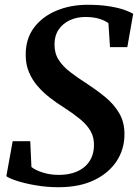

<svg xmlns="http://www.w3.org/2000/svg" viewBox="-20 -772 582 803"><path d="M225 11Q176 11 130.5 3.2Q85 -4.5 51.8 -15.2Q18.5 -26 6.5 -35L33 -181.5H106.5L111.5 -73.5Q129.5 -59.5 160.2 -50Q191 -40.5 225.5 -40.5Q258 -40.5 284.8 -48.5Q311.5 -56.5 331 -72Q350.5 -87.5 361.5 -110.5Q372.5 -133.5 373 -163Q374 -197 358.8 -223.8Q343.5 -250.5 314.8 -274Q286 -297.5 246.5 -323Q216 -342 187.8 -364Q159.5 -386 136.8 -412.5Q114 -439 100.8 -471Q87.5 -503 87.5 -542Q87 -609 121.8 -655.8Q156.5 -702.5 215.5 -727.2Q274.5 -752 346.5 -752Q396 -752 433.5 -746.2Q471 -740.5 496.8 -731.8Q522.5 -723 537 -714L512.5 -575H440L433.5 -675Q418.5 -686.5 394 -693.8Q369.5 -701 337 -701Q301.5 -701 272.2 -687.5Q243 -674 225.5 -648.5Q208 -623 208 -587Q207.5 -550 225 -522.2Q242.5 -494.5 273.8 -470.5Q305 -446.5 346.5 -420Q385.5 -394.5 420.8 -365.5Q456 -336.5 478.2 -299.2Q500.5 -262 500.5 -212Q501 -149 468 -98.5Q435 -48 373.5 -18.5Q312 11 225 11Z"/></svg>

Font: Merriweather 36pt SemiBold
Style: Italic
Weight: 600
Italic angle: -7.8°
Version: Version 2.101